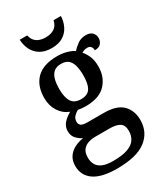

<svg xmlns="http://www.w3.org/2000/svg" viewBox="-238 -847 1021 1184"><g transform="rotate(-30 272.5 -255.5)"><path d="M233 239Q124 239 70 201.5Q16 164 16 96Q16 58 33.5 32Q51 6 80 -9Q109 -24 144 -29Q122 -39 102.5 -59.5Q83 -80 83 -113Q83 -143 101.5 -166Q120 -189 156 -210Q112 -227 86 -267.5Q60 -308 60 -362Q60 -449 109 -498Q158 -547 257 -547Q294 -547 325.5 -538Q357 -529 374 -516Q390 -534 415 -552.5Q440 -571 475 -571Q506 -571 521 -555Q536 -539 536 -517Q536 -495 522.5 -478.5Q509 -462 478 -462Q478 -476 470.5 -487.5Q463 -499 445 -499Q432 -499 422.5 -496Q413 -493 404 -487Q422 -467 434.5 -438Q447 -409 447 -365Q447 -290 400.5 -240.5Q354 -191 257 -191Q246 -191 229.5 -192.5Q213 -194 203 -196Q186 -187 172.5 -172.5Q159 -158 159 -136Q159 -119 171 -109.5Q183 -100 218 -100H332Q424 -100 465 -58.5Q506 -17 506 50Q506 137 439.5 188Q373 239 233 239ZM235 186Q302 186 340.5 171.5Q379 157 395 131.5Q411 106 411 73Q411 32 387 16.5Q363 1 316 1H212Q187 1 163.5 8.5Q140 16 124.5 35Q109 54 109 91Q109 119 121 140.5Q133 162 160.5 174Q188 186 235 186ZM254 -243Q286 -243 304.5 -256Q323 -269 331 -297Q339 -325 339 -365Q339 -407 330.5 -436Q322 -465 304 -479.5Q286 -494 254 -494Q223 -494 204 -479Q185 -464 176.5 -435Q168 -406 168 -364Q168 -304 188 -273.5Q208 -243 254 -243ZM256 -606Q207 -606 174.5 -626Q142 -646 126 -679.5Q110 -713 109 -750H162Q170 -714 194.5 -698Q219 -682 256 -682Q293 -682 317.5 -698Q342 -714 350 -750H402Q401 -713 385 -679.5Q369 -646 337 -626Q305 -606 256 -606Z"/></g></svg>

Font: Noto Rashi Hebrew Medium
Style: Regular
Weight: 500
Version: Version 1.006